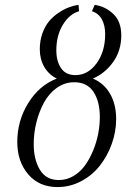

<svg xmlns="http://www.w3.org/2000/svg" viewBox="-20 -760 523 787"><path d="M50.8 -178.2Q50.8 -264.6 95.5 -337.2Q140.1 -409.7 212.9 -438Q179.7 -454.1 161.4 -485.8Q143.1 -517.6 143.1 -558.1Q143.1 -593.3 153.8 -623.3Q164.6 -653.3 181.4 -673.1Q198.2 -692.9 220 -707.5Q241.7 -722.2 262 -729.7Q282.2 -737.3 301.8 -740.2L304.2 -713.9Q264.6 -702.6 237.8 -658.7Q210.9 -614.7 210.9 -553.2Q210.9 -509.3 230.2 -480.7Q249.5 -452.1 289.1 -452.1Q340.3 -452.1 375.7 -500.2Q411.1 -548.3 411.1 -620.1Q411.1 -655.8 397.5 -680.7Q383.8 -705.6 356.9 -713.9L368.2 -740.2Q412.6 -733.4 444.8 -702.4Q477.1 -671.4 477.1 -615.2Q477.1 -552.2 443.6 -505.6Q410.2 -459 360.8 -438Q406.7 -418.5 431.4 -375.2Q456.1 -332 456.1 -272Q456.1 -219.2 437.7 -168.9Q419.4 -118.7 388.2 -79.6Q356.9 -40.5 311.8 -16.8Q266.6 6.8 215.8 6.8Q140.1 6.8 95.5 -45.7Q50.8 -98.1 50.8 -178.2ZM118.2 -169.9Q118.2 -105.5 143.8 -63.7Q169.4 -22 221.2 -22Q252.9 -22 280.8 -38.3Q308.6 -54.7 327.9 -81.3Q347.2 -107.9 361.3 -141.8Q375.5 -175.8 382.3 -211.2Q389.2 -246.6 389.2 -279.8Q389.2 -344.7 363 -383.8Q336.9 -422.9 284.2 -422.9Q245.1 -422.9 212.6 -399.7Q180.2 -376.5 160.2 -339.4Q140.1 -302.2 129.2 -258.3Q118.2 -214.4 118.2 -169.9Z"/></svg>

Font: Dihjauti S
Style: Italic
Weight: 400
Italic angle: -9°
Designer: T. Christopher White
Version: Version 3.0.0